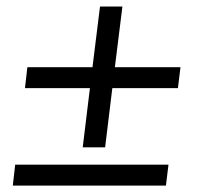

<svg xmlns="http://www.w3.org/2000/svg" viewBox="-20 -620 620 600"><path d="M27.5 -105.5H506.5L498.5 -40H20ZM544 -410 536 -344.5H331L308.5 -159.5H238.5L261 -344.5H58L65.5 -410H269L292.5 -599.5H362.5L339 -410Z"/></svg>

Font: Lato 2
Style: Italic
Weight: 400
Italic angle: -7°
Designer: Lukasz Dziedzic with Adam Twardoch and Botio Nikoltchev
Foundry: tyPoland Lukasz Dziedzic
Version: Version 2.015; 2015-08-06; http://www.latofonts.com/